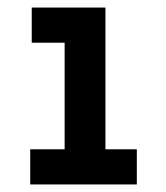

<svg xmlns="http://www.w3.org/2000/svg" viewBox="-20 -488 440 508"><path d="M60 0V-93H151V-375H64V-468H259V-93H342V0Z"/></svg>

Font: Inconsolata Condensed ExtraBold
Style: Regular
Weight: 800
Width: 3
Monospace: yes
Designer: Raph Levien, Cyreal, Brenton Simpson
Foundry: Raph Levien, Cyreal, Google
Version: Version 3.001; ttfautohint (v1.8.2.53-6de2)